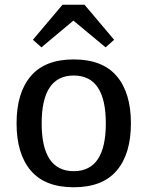

<svg xmlns="http://www.w3.org/2000/svg" viewBox="-20 -779 623 811"><path d="M473 -457.5Q533 -387 533 -258Q533 -129 473 -58.5Q413 12 291.5 12Q170 12 110 -58.5Q50 -129 50 -258Q50 -387 110 -457.5Q170 -528 291.5 -528Q413 -528 473 -457.5ZM291.5 -460Q156 -460 156 -258Q156 -56 291.5 -56Q427 -56 427 -258Q427 -460 291.5 -460ZM119 -611 244 -759H337L462 -611L426 -579L290 -692L155 -579Z"/></svg>

Font: Voces
Style: Regular
Weight: 400
Designer: Ana Paula Megda, Pablo Ugerman
Foundry: Ana Paula Megda, Pablo Ugerman
Version: Version 1.003